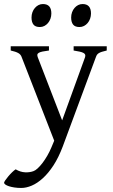

<svg xmlns="http://www.w3.org/2000/svg" viewBox="-43 -682 556 946"><path d="M482.9 -433.1Q468.3 -429.7 459 -426.8Q449.7 -423.8 443.8 -420.2Q438 -416.5 434.8 -411.9Q431.6 -407.2 429.2 -399.9L266.1 40Q245.6 94.2 220.5 132.8Q195.3 171.4 168.2 196Q141.1 220.7 113.8 232.4Q86.4 244.1 62 244.1Q43.5 244.1 27.8 241.7Q12.2 239.3 1 235.6Q-10.3 231.9 -16.6 227.3Q-22.9 222.7 -22.9 218.3Q-22.9 215.3 -17.1 206.5Q-11.2 197.8 -2.4 187.3Q6.3 176.8 16.4 167Q26.4 157.2 34.2 152.3Q57.6 166 80.8 167Q104 168 122.1 161.1Q130.9 158.2 142.6 147.5Q154.3 136.7 166.3 121.1Q178.2 105.5 189.7 85.7Q201.2 65.9 210 44.9L224.1 11.2L64 -399.9Q59.6 -413.6 46.9 -420.7Q34.2 -427.7 9.8 -433.1V-454.1H198.2V-433.1Q179.2 -430.7 167.2 -428.2Q155.3 -425.8 148.7 -422.1Q142.1 -418.5 141.1 -413.1Q140.1 -407.7 143.1 -399.9L263.2 -88.9L376 -399.9Q378.4 -407.2 376.7 -412.4Q375 -417.5 368.4 -421.1Q361.8 -424.8 349.9 -427.5Q337.9 -430.2 319.8 -433.1V-454.1H482.9ZM405.3 -615.7Q405.3 -602.1 400.9 -589.8Q396.5 -577.6 388.9 -568.6Q381.3 -559.6 371.1 -554.2Q360.8 -548.8 348.6 -548.8Q326.7 -548.8 317.1 -561Q307.6 -573.2 307.6 -595.7Q307.6 -609.4 312 -621.6Q316.4 -633.8 324.2 -642.8Q332 -651.9 342 -657Q352.1 -662.1 363.8 -662.1Q405.3 -662.1 405.3 -615.7ZM210 -615.7Q210 -602.1 205.6 -589.8Q201.2 -577.6 193.6 -568.6Q186 -559.6 175.8 -554.2Q165.5 -548.8 153.3 -548.8Q131.3 -548.8 121.8 -561Q112.3 -573.2 112.3 -595.7Q112.3 -609.4 116.7 -621.6Q121.1 -633.8 128.9 -642.8Q136.7 -651.9 146.7 -657Q156.7 -662.1 168.5 -662.1Q210 -662.1 210 -615.7Z"/></svg>

Font: Gentium Plus APac
Style: Regular
Weight: 400
Designer: J. Victor Gaultney, Annie Olsen, Iska Routamaa, Becca Hirsbrunner
Foundry: SIL International
Version: Version 5.000